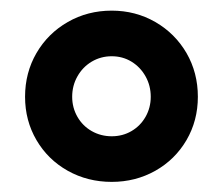

<svg xmlns="http://www.w3.org/2000/svg" viewBox="-20 -748 430 370"><path d="M28.3 -561.5Q28.3 -607.9 50.3 -645.8Q72.3 -683.6 110.6 -705.6Q148.9 -727.5 195.3 -727.5Q241.2 -727.5 279.3 -705.6Q317.4 -683.6 339.4 -645.8Q361.3 -607.9 361.3 -561.5Q361.3 -515.6 339.4 -478Q317.4 -440.4 279.3 -418.9Q241.2 -397.5 195.3 -397.5Q148.9 -397.5 110.6 -418.9Q72.3 -440.4 50.3 -478Q28.3 -515.6 28.3 -561.5ZM270.5 -561.5Q270.5 -583 260.5 -600.8Q250.5 -618.7 233.4 -629.2Q216.3 -639.6 195.3 -639.6Q174.3 -639.6 156.7 -629.2Q139.2 -618.7 129.2 -600.8Q119.1 -583 119.1 -561.5Q119.1 -540.5 129.2 -522.9Q139.2 -505.4 156.7 -495.4Q174.3 -485.4 195.3 -485.4Q216.3 -485.4 233.4 -495.4Q250.5 -505.4 260.5 -522.9Q270.5 -540.5 270.5 -561.5Z"/></svg>

Font: Reddit Sans Vanilla ExtraBold
Style: Regular
Weight: 800
Designer: Stephen Hutchings
Foundry: Reddit
Version: Version 1.013